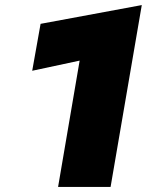

<svg xmlns="http://www.w3.org/2000/svg" viewBox="-20 -737 579 757"><path d="M107 -458 294 -498 209 0H416L539 -717L140 -643Z"/></svg>

Font: Jost* Black
Style: Italic
Weight: 900
Italic angle: -10°
Version: Version 3.7